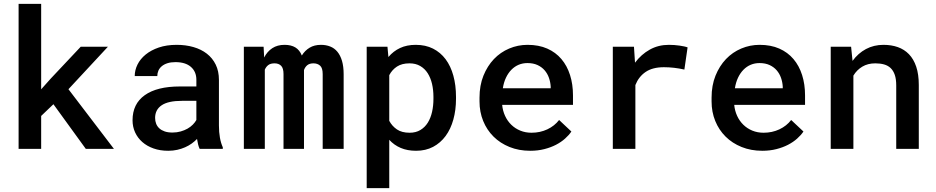

<svg xmlns="http://www.w3.org/2000/svg" viewBox="-20 -770 4841 993"><path d="M256.3 -231 192.9 -170.4V0H76.2V-750H192.9V-308.1L242.2 -363.3L397.5 -528.3H538.1L334 -308.6L569.3 0H423.8Z M1012.7 0Q1007.8 -9.8 1004.6 -22.9Q1001.5 -36.1 999 -51.3Q986.8 -38.6 971.4 -27.6Q956.1 -16.6 937.3 -8.3Q918.5 0 896.7 4.9Q875 9.8 850.1 9.8Q808.1 9.8 774.2 -2.2Q740.2 -14.2 716.1 -35.4Q691.9 -56.6 678.7 -85.4Q665.5 -114.3 665.5 -147.9Q665.5 -232.9 728.8 -277.8Q792 -322.8 910.2 -322.8H995.6V-357.4Q995.6 -399.4 967.3 -424.1Q939 -448.7 887.2 -448.7Q863.8 -448.7 846.2 -443.1Q828.6 -437.5 816.9 -427.7Q805.2 -418 799.3 -404.8Q793.5 -391.6 793.5 -376.5H676.8Q676.8 -407.2 691.2 -436.3Q705.6 -465.3 733.4 -488Q761.2 -510.7 801.5 -524.4Q841.8 -538.1 893.6 -538.1Q940.4 -538.1 980.5 -526.6Q1020.5 -515.1 1049.8 -492.4Q1079.1 -469.7 1095.7 -435.8Q1112.3 -401.9 1112.3 -356.4V-121.1Q1112.3 -86.4 1117.4 -57.9Q1122.6 -29.3 1132.3 -8.3V0ZM872.1 -84.5Q894.5 -84.5 914.3 -90.1Q934.1 -95.7 950 -104.7Q965.8 -113.8 977.3 -125.5Q988.8 -137.2 995.6 -149.4V-248.5H921.4Q850.1 -248.5 816.2 -225.6Q782.2 -202.6 782.2 -160.2Q782.2 -144 787.6 -130.1Q793 -116.2 804 -106.2Q814.9 -96.2 831.8 -90.3Q848.6 -84.5 872.1 -84.5Z M1343.3 -528.3 1346.2 -472.7Q1361.8 -503.4 1388.2 -520.8Q1414.6 -538.1 1451.7 -538.1Q1485.4 -538.1 1507.6 -524.7Q1529.8 -511.2 1541 -482.9Q1556.6 -508.3 1581.1 -523.2Q1605.5 -538.1 1640.1 -538.1Q1666 -538.1 1687.7 -529.5Q1709.5 -521 1724.9 -502.4Q1740.2 -483.9 1748.8 -455.1Q1757.3 -426.3 1757.3 -385.7V0H1648.9V-386.7Q1648.9 -418.5 1635.5 -430.4Q1622.1 -442.4 1601.1 -442.4Q1581.1 -442.4 1569.3 -432.9Q1557.6 -423.3 1552.2 -407.7V0H1446.3V-386.7Q1446.3 -417.5 1433.8 -429.9Q1421.4 -442.4 1399.9 -442.4Q1379.4 -442.4 1367.7 -433.6Q1356 -424.8 1349.6 -409.7V0H1241.2V-528.3Z M2338.4 -258.8Q2338.4 -201.2 2324.7 -151.9Q2311 -102.5 2284.7 -66.7Q2258.3 -30.8 2220 -10.5Q2181.6 9.8 2131.8 9.8Q2086.9 9.8 2052.5 -4.9Q2018.1 -19.5 1993.2 -46.9V203.1H1876.5V-528.3H1983.9L1988.8 -475.1Q2014.2 -505.4 2049.1 -521.7Q2084 -538.1 2130.4 -538.1Q2180.7 -538.1 2219.5 -518.6Q2258.3 -499 2284.7 -463.6Q2311 -428.2 2324.7 -378.7Q2338.4 -329.1 2338.4 -269ZM2221.7 -269Q2221.7 -304.7 2214.4 -336.2Q2207 -367.7 2191.9 -391.4Q2176.8 -415 2153.3 -428.7Q2129.9 -442.4 2097.7 -442.4Q2058.6 -442.4 2033.2 -425.8Q2007.8 -409.2 1993.2 -381.3V-145Q2007.8 -117.7 2033 -100.6Q2058.1 -83.5 2098.6 -83.5Q2130.9 -83.5 2154.3 -97.7Q2177.7 -111.8 2192.6 -135.7Q2207.5 -159.7 2214.6 -191.4Q2221.7 -223.1 2221.7 -258.8Z M2722.2 9.8Q2663.6 9.8 2615.2 -9.8Q2566.9 -29.3 2532.5 -63.5Q2498 -97.7 2479 -144.3Q2460 -190.9 2460 -245.1V-265.1Q2460 -328.1 2480.2 -378.4Q2500.5 -428.7 2534.4 -464.4Q2568.4 -500 2613.5 -519Q2658.7 -538.1 2708.5 -538.1Q2766.1 -538.1 2810.1 -518.8Q2854 -499.5 2883.5 -464.6Q2913.1 -429.7 2928.2 -381.8Q2943.4 -334 2943.4 -276.9V-227.5H2577.1Q2580.1 -196.8 2592.3 -170.4Q2604.5 -144 2624.3 -124.8Q2644 -105.5 2670.7 -94.5Q2697.3 -83.5 2729 -83.5Q2773.4 -83.5 2810.8 -101.1Q2848.1 -118.7 2871.6 -149.4L2935.1 -89.8Q2922.4 -70.8 2902.3 -53Q2882.3 -35.2 2855.5 -21.2Q2828.6 -7.3 2795.2 1.2Q2761.7 9.8 2722.2 9.8ZM2708 -443.8Q2683.6 -443.8 2662.6 -435.1Q2641.6 -426.3 2625 -409.4Q2608.4 -392.6 2596.9 -368.4Q2585.4 -344.2 2580.6 -313.5H2828.1V-322.3Q2826.7 -345.7 2819.1 -367.4Q2811.5 -389.2 2796.9 -406.2Q2782.2 -423.3 2760 -433.6Q2737.8 -443.8 2708 -443.8Z M3439 -538.1Q3453.1 -538.1 3467.3 -537.1Q3481.4 -536.1 3494.4 -534.2Q3507.3 -532.2 3518.1 -530Q3528.8 -527.8 3536.1 -524.9L3519.5 -410.2Q3465.8 -422.4 3413.6 -422.4Q3355 -422.4 3319.1 -397.9Q3283.2 -373.5 3266.1 -330.1V0H3149.4V-528.3H3258.8L3264.2 -445.8Q3296.4 -488.8 3340.6 -513.4Q3384.8 -538.1 3439 -538.1Z M3922.4 9.8Q3863.8 9.8 3815.4 -9.8Q3767.1 -29.3 3732.7 -63.5Q3698.2 -97.7 3679.2 -144.3Q3660.2 -190.9 3660.2 -245.1V-265.1Q3660.2 -328.1 3680.4 -378.4Q3700.7 -428.7 3734.6 -464.4Q3768.6 -500 3813.7 -519Q3858.9 -538.1 3908.7 -538.1Q3966.3 -538.1 4010.3 -518.8Q4054.2 -499.5 4083.7 -464.6Q4113.3 -429.7 4128.4 -381.8Q4143.6 -334 4143.6 -276.9V-227.5H3777.3Q3780.3 -196.8 3792.5 -170.4Q3804.7 -144 3824.5 -124.8Q3844.2 -105.5 3870.8 -94.5Q3897.5 -83.5 3929.2 -83.5Q3973.6 -83.5 4011 -101.1Q4048.3 -118.7 4071.8 -149.4L4135.3 -89.8Q4122.6 -70.8 4102.5 -53Q4082.5 -35.2 4055.7 -21.2Q4028.8 -7.3 3995.4 1.2Q3961.9 9.8 3922.4 9.8ZM3908.2 -443.8Q3883.8 -443.8 3862.8 -435.1Q3841.8 -426.3 3825.2 -409.4Q3808.6 -392.6 3797.1 -368.4Q3785.6 -344.2 3780.8 -313.5H4028.3V-322.3Q4026.9 -345.7 4019.3 -367.4Q4011.7 -389.2 3997.1 -406.2Q3982.4 -423.3 3960.2 -433.6Q3938 -443.8 3908.2 -443.8Z M4381.8 -528.3 4389.2 -455.1Q4418 -494.6 4458.7 -516.4Q4499.5 -538.1 4549.3 -538.1Q4589.8 -538.1 4623.3 -526.4Q4656.7 -514.6 4680.9 -489.7Q4705.1 -464.8 4718.5 -425.3Q4731.9 -385.7 4731.9 -330.1V0H4615.2V-328.1Q4615.2 -360.8 4607.7 -382.8Q4600.1 -404.8 4586.2 -418Q4572.3 -431.2 4552.2 -436.8Q4532.2 -442.4 4506.8 -442.4Q4468.3 -442.4 4439.7 -425.3Q4411.1 -408.2 4393.6 -378.9V0H4276.4V-528.3Z"/></svg>

Font: Roboto Mono
Style: Regular
Weight: 500
Designer: Google
Version: Version 2.000986; 2015; ttfautohint (v1.3)